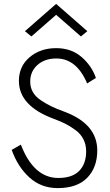

<svg xmlns="http://www.w3.org/2000/svg" viewBox="-20 -956 564 985"><path d="M268 -880 141 -769 108 -796 268 -936 428 -796 395 -769ZM87 -214Q153 -43 279 -43Q351 -43 386.5 -79.5Q422 -116 422 -180Q422 -214 408 -241.5Q394 -269 367.5 -288.5Q341 -308 316.5 -320.5Q292 -333 257 -346Q77 -412 77 -541Q77 -616 132 -662.5Q187 -709 268 -709Q346 -709 398.5 -663.5Q451 -618 472 -556L427 -528Q373 -656 269 -656Q210 -656 172.5 -623Q135 -590 135 -537Q135 -508 148.5 -484Q162 -460 189 -442Q216 -424 241.5 -411.5Q267 -399 305 -385Q479 -322 479 -184Q479 -97 427.5 -44Q376 9 276 9Q191 9 131 -45.5Q71 -100 40 -187Z"/></svg>

Font: Renner* Light
Style: Light
Weight: 300
Version: Version 003.000 ; ttfautohint (v0.97) -l 8 -r 50 -G 200 -x 1